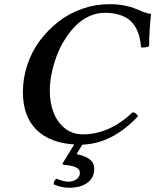

<svg xmlns="http://www.w3.org/2000/svg" viewBox="-20 -678 738 913"><path d="M276.9 100.1 333 8.8Q216.8 2 152.8 -61.5Q88.9 -125 88.9 -240.2Q88.9 -305.7 109.6 -368.7Q130.4 -431.6 168.7 -483.4Q207 -535.2 257.6 -574.7Q308.1 -614.3 371.1 -636.2Q434.1 -658.2 501 -658.2Q539.6 -658.2 572.3 -651.6Q605 -645 623.3 -637Q641.6 -628.9 662.1 -621.1Q682.6 -613.3 698.2 -611.8Q689 -524.4 689 -458Q681.6 -454.1 669.7 -452.6Q657.7 -451.2 650.9 -453.1Q648.4 -481 642.8 -503.4Q637.2 -525.9 624.8 -547.9Q612.3 -569.8 594 -584.5Q575.7 -599.1 546.1 -608.2Q516.6 -617.2 478 -617.2Q439 -617.2 402.6 -600.1Q366.2 -583 338.1 -554.2Q310.1 -525.4 286.9 -488Q263.7 -450.7 248.5 -409.2Q233.4 -367.7 225.1 -326.2Q216.8 -284.7 216.8 -247.1Q216.8 -189.9 234.4 -143.6Q252 -97.2 288.3 -68.1Q324.7 -39.1 374 -39.1Q499.5 -39.1 610.8 -144Q618.7 -144 626.2 -137.9Q633.8 -131.8 636.2 -125Q513.2 5.4 371.1 9.8L344.2 55.2Q428.2 70.8 428.2 124Q428.2 166.5 396.2 190.7Q364.3 214.8 307.1 214.8Q271 214.8 234.9 198.2Q236.3 178.7 249 171.9Q285.2 186 305.2 186Q327.1 186 343.5 174.8Q359.9 163.6 359.9 143.1Q359.9 110.4 282.2 106Z"/></svg>

Font: Common Serif SemiBold
Style: Italic
Weight: 600
Italic angle: -12°
Designer: Philipp H. Poll, Khaled Hosny
Foundry: Stefan Peev, Context Ltd.
Version: Version 1.026